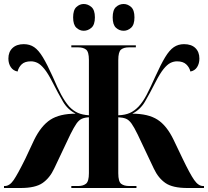

<svg xmlns="http://www.w3.org/2000/svg" viewBox="-20 -941 1041 961"><path d="M0 0V-10H4Q28 -10 48.5 -40Q69 -70 107 -147L151 -241Q186 -312 232.5 -342Q279 -372 359 -372Q319 -392 295.5 -432Q272 -472 242 -531Q220 -574 202 -596Q184 -618 168 -626Q152 -634 135 -634Q104 -634 88.5 -619Q73 -604 68 -583Q46 -587 34 -605Q22 -623 22 -648Q22 -681 42.5 -700.5Q63 -720 99 -720Q129 -720 151 -705Q173 -690 194.5 -654.5Q216 -619 244 -557Q267 -503 286 -467.5Q305 -432 326 -408Q347 -386 370 -376Q393 -366 425 -364V-641Q425 -682 410.5 -693Q396 -704 372 -704H337V-714H660V-704H625Q600 -704 586 -693Q572 -682 572 -640V-364Q606 -365 629.5 -375.5Q653 -386 674 -408Q696 -432 714.5 -467.5Q733 -503 757 -557Q785 -619 806.5 -654.5Q828 -690 850 -705Q872 -720 901 -720Q938 -720 958 -700.5Q978 -681 978 -648Q978 -623 966.5 -605Q955 -587 933 -583Q928 -604 912 -619Q896 -634 866 -634Q849 -634 833 -626Q817 -618 799 -596Q781 -574 759 -531Q729 -472 705.5 -432Q682 -392 642 -372Q722 -372 768.5 -342Q815 -312 849 -241L894 -147Q931 -70 952 -40Q973 -10 996 -10H1001V0H918Q844 0 808 -25Q772 -50 750 -97L669 -268Q651 -305 638 -323Q625 -341 610 -347Q595 -353 572 -354V-74Q572 -32 586.5 -21Q601 -10 626 -10H663V0H337V-10H372Q396 -10 410.5 -21.5Q425 -33 425 -74V-354Q404 -353 389.5 -346.5Q375 -340 362.5 -322Q350 -304 332 -268L251 -97Q229 -50 193 -25Q157 0 83 0ZM599 -787Q577 -787 560.5 -802Q544 -817 544 -854Q544 -891 560.5 -906Q577 -921 599 -921Q619 -921 636 -906Q653 -891 653 -854Q653 -817 636 -802Q619 -787 599 -787ZM399 -787Q379 -787 362.5 -802Q346 -817 346 -854Q346 -891 362.5 -906Q379 -921 399 -921Q420 -921 437.5 -906Q455 -891 455 -854Q455 -817 437.5 -802Q420 -787 399 -787Z"/></svg>

Font: Noto Serif Display SemiCondensed ExtraBold
Style: Regular
Weight: 800
Width: 4
Designer: Monotype Design Team
Foundry: Monotype Imaging Inc.
Version: Version 2.009